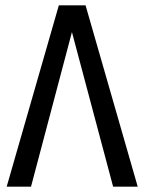

<svg xmlns="http://www.w3.org/2000/svg" viewBox="-20 -714 540 718"><path d="M200 -694H300L495 -16H403L249 -594L96 -16H5Z"/></svg>

Font: D2Coding ligature
Style: Regular
Weight: 400
Monospace: yes
Designer: Yong-Rak Park; Jeong-Hwan Yoon; Sang-Min Lee;
Foundry: NHN Corporation
Version: Version 1.3.2; Build 20180524